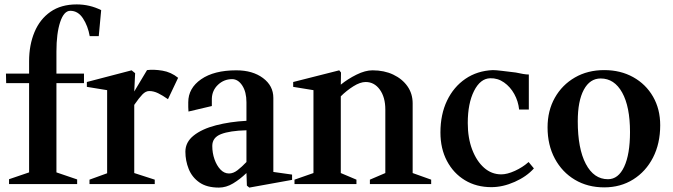

<svg xmlns="http://www.w3.org/2000/svg" viewBox="-20 -835 3052 871"><path d="M21 0V-22L112 -53V-458H8L7 -501H112V-557Q112 -631 136.5 -689.5Q161 -748 209 -781.5Q257 -815 328 -815Q387 -815 439 -789L428 -671H387Q379 -717 356.5 -751.5Q334 -786 299 -786Q270 -786 253 -735Q236 -684 236 -601V-501H361V-458H236V-53L330 -21V0Z M386 0V-20L466 -49V-426L374 -441V-463L577 -516L593 -503L589 -420L647 -517Q677 -521 716.5 -514.5Q756 -508 788 -482L742 -385Q718 -402 697.5 -412Q677 -422 657 -422Q641 -422 626 -406.5Q611 -391 591 -362Q590 -360 589 -359V-50L682 -20V0Z M973 16Q918 16 884.5 -7.5Q851 -31 836 -68.5Q821 -106 821 -147Q821 -190 858.5 -220Q896 -250 959.5 -266.5Q1023 -283 1098 -287V-371Q1098 -418 1079 -447Q1060 -476 1033 -476Q996 -476 969 -450.5Q942 -425 941 -387Q941 -376 941 -367.5Q941 -359 941 -354L835 -329Q834 -338 834 -349Q834 -360 834 -371Q834 -435 892.5 -475.5Q951 -516 1052 -516Q1126 -516 1173 -481Q1220 -446 1220 -391V-55L1305 -43V-19L1111 16L1100 7L1098 -50Q1069 -22 1037.5 -3Q1006 16 973 16ZM1019 -48Q1038 -48 1057 -62.5Q1076 -77 1098 -100V-244Q1022 -242 982.5 -226.5Q943 -211 943 -173Q943 -141 953 -112.5Q963 -84 980 -66Q997 -48 1019 -48Z M1316 0V-20L1402 -50V-426L1310 -441V-463L1519 -516L1527 -506L1526 -451Q1558 -477 1597.5 -496.5Q1637 -516 1670 -516Q1723 -516 1764 -496.5Q1805 -477 1828.5 -443.5Q1852 -410 1852 -366V-50L1936 -20V0H1658V-20L1728 -50V-338Q1728 -394 1703 -428.5Q1678 -463 1639 -463Q1614 -463 1583 -443.5Q1552 -424 1526 -398V-50L1597 -20V0Z M2209 14Q2141 14 2089 -17.5Q2037 -49 2007.5 -105Q1978 -161 1978 -234Q1978 -316 2008 -378.5Q2038 -441 2091.5 -477.5Q2145 -514 2216 -517Q2230 -517 2258 -513.5Q2286 -510 2320 -506Q2338 -502 2353 -499.5Q2368 -497 2379 -497V-338H2335Q2331 -376 2313 -408.5Q2295 -441 2266.5 -461Q2238 -481 2204 -480Q2159 -479 2130.5 -422.5Q2102 -366 2102 -277Q2102 -209 2122 -156.5Q2142 -104 2176 -74Q2210 -44 2254 -44Q2281 -44 2316 -60Q2351 -76 2378 -100L2402 -71Q2369 -34 2315 -10Q2261 14 2209 14Z M2721 15Q2646 15 2588 -19.5Q2530 -54 2497 -115.5Q2464 -177 2464 -257Q2464 -333 2497 -391.5Q2530 -450 2588 -483.5Q2646 -517 2721 -517Q2795 -517 2852.5 -485Q2910 -453 2942.5 -396.5Q2975 -340 2975 -267Q2975 -184 2942.5 -120.5Q2910 -57 2852.5 -21Q2795 15 2721 15ZM2738 -22Q2785 -22 2811.5 -78.5Q2838 -135 2838 -236Q2838 -351 2802.5 -415Q2767 -479 2705 -479Q2656 -479 2628.5 -428Q2601 -377 2601 -285Q2601 -161 2637.5 -91.5Q2674 -22 2738 -22Z"/></svg>

Font: Wittgenstein Semibold
Style: Regular
Weight: 600
Designer: Jörg Drees
Foundry: Jörg Drees
Version: Version 1.303; ttfautohint (v1.8.4.7-5d5b)